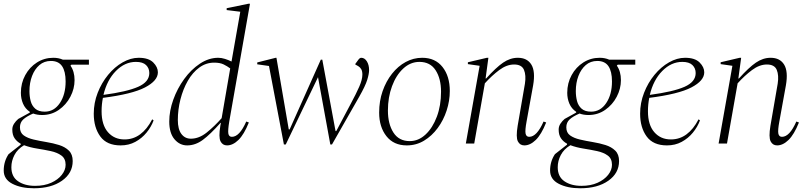

<svg xmlns="http://www.w3.org/2000/svg" viewBox="-28 -770 4335 1030"><path d="M198 -153Q171 -153 150 -161Q115 -146 97 -129.5Q79 -113 79 -87Q79 -58 99.5 -43.5Q120 -29 152 -21.5Q184 -14 220.5 -8Q257 -2 289 8Q321 18 341.5 38Q362 58 362 94Q362 159 304.5 199.5Q247 240 154 240Q85 240 38.5 216Q-8 192 -8 145Q-8 96 18 57L83 6V1Q63 -10 50.5 -28Q38 -46 38 -75Q38 -92 47.5 -106.5Q57 -121 70 -132L132 -166V-170Q107 -187 95.5 -214Q84 -241 84 -272Q84 -324 107.5 -367Q131 -410 170.5 -435Q210 -460 258 -460Q286 -460 309 -450H449V-423H355L350 -418Q372 -387 372 -340Q372 -294 349.5 -251Q327 -208 287.5 -180.5Q248 -153 198 -153ZM212 -171Q262 -171 293 -217Q324 -263 324 -333Q324 -387 305 -415Q286 -443 245 -443Q209 -443 183.5 -421Q158 -399 144 -362.5Q130 -326 130 -281Q130 -253 136.5 -228Q143 -203 161 -187Q179 -171 212 -171ZM33 127Q33 178 69 202.5Q105 227 160 227Q210 227 246.5 210.5Q283 194 303.5 168Q324 142 324 114Q324 81 301.5 64.5Q279 48 244 40.5Q209 33 171 27Q133 21 101 9Q66 30 49.5 61.5Q33 93 33 127Z M619 10Q545 10 510 -38Q475 -86 475 -160Q475 -218 496 -272Q517 -326 552 -368.5Q587 -411 630 -435.5Q673 -460 716 -460Q769 -460 794 -435Q819 -410 819 -382Q819 -337 750 -301Q681 -265 524 -245Q517 -210 517 -173Q517 -100 551 -61Q585 -22 640 -22Q687 -22 724 -49.5Q761 -77 788 -129H790L796 -124Q783 -89 758 -58.5Q733 -28 698 -9Q663 10 619 10ZM701 -438Q642 -438 594 -389.5Q546 -341 527 -261Q654 -278 713.5 -304.5Q773 -331 773 -378Q773 -404 755.5 -421Q738 -438 701 -438Z M976 10Q936 10 908 -23Q880 -56 880 -118Q880 -175 901.5 -235Q923 -295 960 -346Q997 -397 1044.5 -428.5Q1092 -460 1143 -460Q1160 -460 1179 -454Q1198 -448 1214 -440L1261 -707L1188 -716V-726L1305 -750H1313L1202 -119Q1194 -71 1197 -53.5Q1200 -36 1216 -36Q1257 -36 1293 -118L1307 -113Q1281 -48 1251 -19Q1221 10 1190 10Q1166 10 1155 -12Q1144 -34 1154 -95L1157 -111H1155Q1100 -49 1060 -19.5Q1020 10 976 10ZM926 -126Q926 -77 945 -51.5Q964 -26 996 -26Q1040 -26 1081.5 -59.5Q1123 -93 1161 -136L1207 -403Q1191 -415 1171.5 -424.5Q1152 -434 1121 -434Q1077 -434 1041 -407.5Q1005 -381 979.5 -336.5Q954 -292 940 -237Q926 -182 926 -126Z M1495 5 1415 -416 1352 -425V-435L1451 -460H1455L1521 -76H1526L1693 -450H1701L1772 -67H1776L1854 -214Q1882 -266 1899 -304.5Q1916 -343 1916 -370Q1916 -388 1910 -398.5Q1904 -409 1894 -415L1878 -424V-427L1894 -449Q1902 -460 1910 -460Q1928 -460 1940 -441Q1952 -422 1952 -394Q1952 -374 1942 -341.5Q1932 -309 1899 -251L1753 5H1744L1678 -356L1505 5Z M2154 10Q2084 10 2045 -39.5Q2006 -89 2006 -166Q2006 -228 2024.5 -281Q2043 -334 2075 -374.5Q2107 -415 2148.5 -437.5Q2190 -460 2237 -460Q2307 -460 2346 -410.5Q2385 -361 2385 -282Q2385 -229 2368 -177Q2351 -125 2320 -83Q2289 -41 2247 -15.5Q2205 10 2154 10ZM2170 -13Q2217 -13 2255 -48.5Q2293 -84 2315.5 -144Q2338 -204 2338 -278Q2338 -348 2309 -393Q2280 -438 2222 -438Q2174 -438 2135.5 -402.5Q2097 -367 2075 -307.5Q2053 -248 2053 -177Q2053 -105 2082.5 -59Q2112 -13 2170 -13Z M2471 0 2545 -417 2482 -426V-436L2584 -460H2592L2577 -349H2580Q2633 -408 2671 -434Q2709 -460 2750 -460Q2800 -460 2822.5 -423.5Q2845 -387 2832 -312L2797 -119Q2788 -71 2791.5 -53.5Q2795 -36 2811 -36Q2852 -36 2888 -118L2902 -113Q2876 -48 2846 -19Q2816 10 2785 10Q2761 10 2750 -12Q2739 -34 2749 -95L2788 -321Q2795 -366 2783 -395Q2771 -424 2730 -424Q2690 -424 2650 -394Q2610 -364 2573 -323L2516 0Z M3129 -153Q3102 -153 3081 -161Q3046 -146 3028 -129.5Q3010 -113 3010 -87Q3010 -58 3030.5 -43.5Q3051 -29 3083 -21.5Q3115 -14 3151.5 -8Q3188 -2 3220 8Q3252 18 3272.5 38Q3293 58 3293 94Q3293 159 3235.5 199.5Q3178 240 3085 240Q3016 240 2969.5 216Q2923 192 2923 145Q2923 96 2949 57L3014 6V1Q2994 -10 2981.5 -28Q2969 -46 2969 -75Q2969 -92 2978.5 -106.5Q2988 -121 3001 -132L3063 -166V-170Q3038 -187 3026.5 -214Q3015 -241 3015 -272Q3015 -324 3038.5 -367Q3062 -410 3101.5 -435Q3141 -460 3189 -460Q3217 -460 3240 -450H3380V-423H3286L3281 -418Q3303 -387 3303 -340Q3303 -294 3280.5 -251Q3258 -208 3218.5 -180.5Q3179 -153 3129 -153ZM3143 -171Q3193 -171 3224 -217Q3255 -263 3255 -333Q3255 -387 3236 -415Q3217 -443 3176 -443Q3140 -443 3114.5 -421Q3089 -399 3075 -362.5Q3061 -326 3061 -281Q3061 -253 3067.5 -228Q3074 -203 3092 -187Q3110 -171 3143 -171ZM2964 127Q2964 178 3000 202.5Q3036 227 3091 227Q3141 227 3177.5 210.5Q3214 194 3234.5 168Q3255 142 3255 114Q3255 81 3232.5 64.5Q3210 48 3175 40.5Q3140 33 3102 27Q3064 21 3032 9Q2997 30 2980.5 61.5Q2964 93 2964 127Z M3550 10Q3476 10 3441 -38Q3406 -86 3406 -160Q3406 -218 3427 -272Q3448 -326 3483 -368.5Q3518 -411 3561 -435.5Q3604 -460 3647 -460Q3700 -460 3725 -435Q3750 -410 3750 -382Q3750 -337 3681 -301Q3612 -265 3455 -245Q3448 -210 3448 -173Q3448 -100 3482 -61Q3516 -22 3571 -22Q3618 -22 3655 -49.5Q3692 -77 3719 -129H3721L3727 -124Q3714 -89 3689 -58.5Q3664 -28 3629 -9Q3594 10 3550 10ZM3632 -438Q3573 -438 3525 -389.5Q3477 -341 3458 -261Q3585 -278 3644.5 -304.5Q3704 -331 3704 -378Q3704 -404 3686.5 -421Q3669 -438 3632 -438Z M3827 0 3901 -417 3838 -426V-436L3940 -460H3948L3933 -349H3936Q3989 -408 4027 -434Q4065 -460 4106 -460Q4156 -460 4178.5 -423.5Q4201 -387 4188 -312L4153 -119Q4144 -71 4147.5 -53.5Q4151 -36 4167 -36Q4208 -36 4244 -118L4258 -113Q4232 -48 4202 -19Q4172 10 4141 10Q4117 10 4106 -12Q4095 -34 4105 -95L4144 -321Q4151 -366 4139 -395Q4127 -424 4086 -424Q4046 -424 4006 -394Q3966 -364 3929 -323L3872 0Z"/></svg>

Font: Spectral ExtraLight
Style: Italic
Weight: 275
Italic angle: -10°
Designer: Jean-Baptiste Levee
Foundry: Production Type
Version: Version 2.001